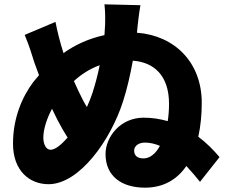

<svg xmlns="http://www.w3.org/2000/svg" viewBox="-20 -826 1040 886"><path d="M440 -525C431 -480 419 -435 406 -395C399 -374 390 -352 381 -332C368 -353 356 -377 342 -406L321 -452C354 -482 393 -508 440 -525ZM236 -725 94 -665C122 -596 126 -575 138 -539L160 -479L134 -448C82 -379 40 -281 40 -163C40 -38 116 24 204 24C346 24 491 -179 548 -359C566 -414 581 -480 593 -546C690 -539 760 -478 760 -347C760 -320 758 -293 754 -267C719 -277 682 -283 643 -283C535 -283 467 -194 467 -115C467 -14 540 40 649 40C736 40 798 1 840 -60C864 -34 886 -8 903 13L993 -101C966 -133 934 -166 895 -195C906 -244 911 -297 911 -352C911 -537 787 -662 612 -675L615 -706C617 -723 621 -762 628 -802L462 -806C465 -775 466 -761 465 -712L462 -664C389 -648 326 -619 273 -581C258 -628 245 -678 236 -725ZM718 -153C699 -118 673 -95 642 -95C614 -95 599 -108 599 -131C599 -152 619 -168 649 -168C673 -168 696 -162 718 -153ZM292 -191C262 -157 234 -135 214 -135C190 -135 180 -164 180 -191C180 -231 197 -281 220 -324L244 -275C261 -242 277 -214 292 -191Z"/></svg>

Font: Noto Sans CJK TC Black
Style: Regular
Weight: 900
Designer: Ryoko NISHIZUKA 西塚涼子 (kana, bopomofo & ideographs); Paul D. Hunt (Latin, Greek & Cyrillic); Sandoll Communications 산돌커뮤니
Foundry: Adobe
Version: Version 2.004;hotconv 1.0.118;makeotfexe 2.5.65603